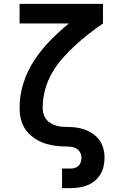

<svg xmlns="http://www.w3.org/2000/svg" viewBox="-20 -755 640 990"><path d="M300 215V114H345Q356 114 367 110.5Q378 107 386 99Q394 91 397 79.5Q400 68 400 57Q400 43 392.5 30Q385 17 372 10Q359 3 344.5 1.5Q330 0 315.5 0Q301 0 286.5 -1Q272 -2 257.5 -4.5Q243 -7 229 -10.5Q215 -14 201.5 -19Q188 -24 175.5 -31Q163 -38 151.5 -46.5Q140 -55 129.5 -65.5Q119 -76 111 -88Q103 -100 97 -113.5Q91 -127 87.5 -141Q84 -155 82.5 -169.5Q81 -184 81 -198Q81 -264 101 -327Q121 -390 157 -444.5Q193 -499 239 -546Q285 -593 335 -634H81V-735H511V-634Q473 -608 436 -579Q399 -550 365 -518.5Q331 -487 300.5 -452Q270 -417 247 -376.5Q224 -336 212 -290.5Q200 -245 200 -198Q200 -179 207 -160.5Q214 -142 228.5 -129.5Q243 -117 261.5 -110Q280 -103 299 -101.5Q318 -100 337.5 -100Q357 -100 376 -97Q395 -94 413.5 -88Q432 -82 448.5 -72Q465 -62 479 -48.5Q493 -35 502 -17.5Q511 0 515 19Q519 38 519 57Q519 79 514.5 101Q510 123 498.5 142.5Q487 162 470 176.5Q453 191 432.5 199.5Q412 208 389.5 211.5Q367 215 345 215Z"/></svg>

Font: Zed Sans Extended
Style: Bold
Weight: 700
Width: 7
Designer: Belleve Invis
Foundry: Belleve Invis
Version: Version 1.0.0; ttfautohint (v1.8.4)